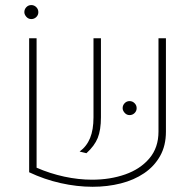

<svg xmlns="http://www.w3.org/2000/svg" viewBox="-20 -713 755 743"><path d="M121.6 -564.9V-64Q173.3 -41.5 228.5 -29.5Q283.7 -17.6 336.4 -17.6Q406.2 -17.6 464.6 -38.1Q522.9 -58.6 558.1 -100.1Q593.3 -141.6 593.3 -203.6V-564.9H622.1V-203.6Q622.1 -149.4 599.6 -109.4Q577.1 -69.3 537.8 -42.7Q498.5 -16.1 447.3 -3.2Q396 9.8 338.4 9.8Q277.8 9.8 214.6 -4.4Q151.4 -18.6 92.8 -46.4V-564.9ZM288.1 -126.5Q315.4 -146.5 328.6 -178.7Q341.8 -210.9 341.8 -258.8V-564.9H370.6V-258.8Q370.6 -210 358.2 -179.2Q345.7 -148.4 314.5 -120.1ZM481.4 -267.6Q470.2 -267.6 462.4 -276.4Q454.6 -285.2 454.6 -294.4Q454.6 -305.7 462.4 -313.7Q470.2 -321.8 481.4 -321.8Q492.7 -321.8 500.7 -313.7Q508.8 -305.7 508.8 -294.4Q508.8 -283.2 500.7 -275.4Q492.7 -267.6 481.4 -267.6ZM101.1 -639.2Q89.8 -639.2 82 -647.9Q74.2 -656.7 74.2 -666Q74.2 -677.2 82 -685.3Q89.8 -693.4 101.1 -693.4Q112.3 -693.4 120.4 -685.3Q128.4 -677.2 128.4 -666Q128.4 -654.8 120.4 -647Q112.3 -639.2 101.1 -639.2Z"/></svg>

Font: Heebo Thin
Style: Regular
Weight: 250
Designer: Oded Ezer
Foundry: Ezer Type House
Version: Version 3.100